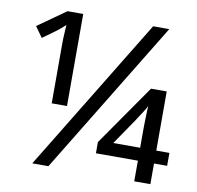

<svg xmlns="http://www.w3.org/2000/svg" viewBox="-80 -796 904 879"><g transform="rotate(10 372.5 -357.0)"><path d="M126 0 562 -714H637L201 0ZM166 -286V-562Q166 -588 167.5 -609Q169 -630 170 -651Q160 -642 148 -631.5Q136 -621 123 -612L69 -573L34 -622L164 -714H237V-286ZM600 0V-96H405V-148L602 -431H675V-156H736V-96H675V0ZM475 -156H600V-249Q600 -270 601 -298Q602 -326 603 -350Q598 -339 582 -314.5Q566 -290 555 -273Z"/></g></svg>

Font: Noto IKEA Arabic
Style: Regular
Weight: 400
Designer: Monotype Design Team
Foundry: Monotype Imaging Inc.
Version: Version 1.200